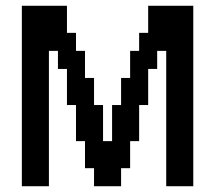

<svg xmlns="http://www.w3.org/2000/svg" viewBox="-20 -645 747 665"><path d="M55.7 0V-625H211.9V-531.2H243.2V-468.8H274.4V-375H305.7V-281.2H336.9V-156.2H368.2V-281.2H399.4V-375H430.7V-468.8H461.9V-531.2H493.2V-625H649.4V0H555.7V-468.8H524.4V-406.2H493.2V-281.2H461.9V-156.2H430.7V-62.5H399.4V0H305.7V-62.5H274.4V-156.2H243.2V-281.2H211.9V-406.2H180.7V-468.8H149.4V0Z"/></svg>

Font: Terminal Grotesque
Style: Regular
Weight: 400
Designer: Raphaël Bastide
Foundry: http://raphaelbastide.com
Version: Version 1.0